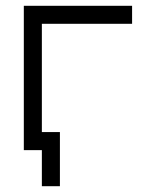

<svg xmlns="http://www.w3.org/2000/svg" viewBox="-20 -520 540 665"><path d="M437.5 -437.5V-500H62.5Q62.5 -500 62.5 0H125Q125 0 125 125H187.5V-62.5H125Q125 -62.5 125 -437.5Z"/></svg>

Font: UnifontExMono
Style: Regular
Weight: 500
Version: Version 15.0.06